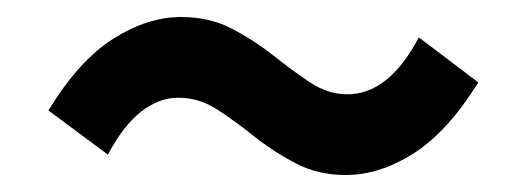

<svg xmlns="http://www.w3.org/2000/svg" viewBox="-20 -486 620 226"><path d="M387 -280Q354 -280 327.5 -294Q301 -308 278.5 -326Q256 -344 235 -357.5Q214 -371 190 -371Q167 -371 146 -354.5Q125 -338 107 -304L37 -356Q73 -415 113.5 -440.5Q154 -466 193 -466Q227 -466 253.5 -452Q280 -438 302 -420.5Q324 -403 345 -389Q366 -375 389 -375Q413 -375 434 -391.5Q455 -408 473 -442L543 -389Q507 -331 467 -305.5Q427 -280 387 -280Z"/></svg>

Font: Noto Sans KR Thin SemiBold
Style: Regular
Weight: 600
Version: Version 2.004-H2;hotconv 1.0.118;makeotfexe 2.5.65603